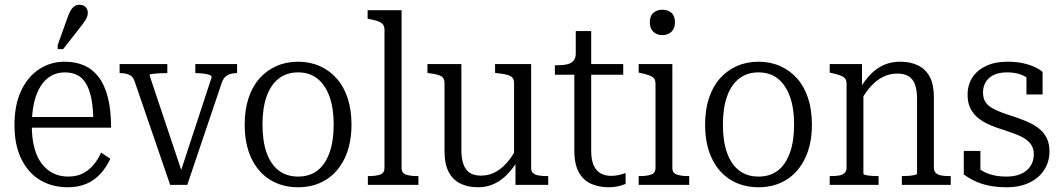

<svg xmlns="http://www.w3.org/2000/svg" viewBox="-20 -779 4472 809"><path d="M114 -250Q114 -196 125 -155.5Q136 -115 156.5 -88.5Q177 -62 205 -48.5Q233 -35 267 -35Q304 -35 330.5 -49Q357 -63 375.5 -86Q394 -109 406 -136L445 -110Q428 -74 403 -46.5Q378 -19 344 -4.5Q310 10 265 10Q200 10 149.5 -20Q99 -50 70 -109Q41 -168 41 -252Q41 -337 69 -396.5Q97 -456 145 -487.5Q193 -519 253 -519Q299 -519 335 -503Q371 -487 396 -454Q421 -421 434.5 -368.5Q448 -316 448 -241H97V-286H395L373 -267Q373 -324 365 -363.5Q357 -403 342 -427.5Q327 -452 305 -463Q283 -474 253 -474Q222 -474 196.5 -460Q171 -446 152.5 -418Q134 -390 124 -348Q114 -306 114 -250ZM266 -709Q272 -726 279 -737Q286 -748 295 -753.5Q304 -759 315 -759Q331 -759 340.5 -749.5Q350 -740 350 -725Q350 -717 347 -708.5Q344 -700 338 -691Q332 -682 325 -673L246 -572H223V-589Z M872 -454Q872 -460 862.5 -463.5Q853 -467 837.5 -469Q822 -471 805 -471H803V-509H979V-471H977Q963 -471 951 -467.5Q939 -464 930 -456Q921 -448 915 -432L769 0H697L547 -437Q542 -451 533.5 -458Q525 -465 513 -468Q501 -471 485 -471H484V-509H685V-471H683Q664 -471 647.5 -470Q631 -469 620.5 -467.5Q610 -466 610 -462L750 -44L737 -43Z M1461 -254Q1461 -172 1432.5 -112.5Q1404 -53 1353.5 -21.5Q1303 10 1236 10Q1169 10 1118 -21.5Q1067 -53 1039 -112.5Q1011 -172 1011 -254Q1011 -316 1027 -365Q1043 -414 1073 -448Q1103 -482 1144.5 -500.5Q1186 -519 1236 -519Q1286 -519 1327.5 -500.5Q1369 -482 1399 -448Q1429 -414 1445 -365Q1461 -316 1461 -254ZM1086 -254Q1086 -184 1103.5 -135Q1121 -86 1154.5 -60.5Q1188 -35 1236 -35Q1284 -35 1317 -60Q1350 -85 1368 -134.5Q1386 -184 1386 -254Q1386 -324 1368 -373Q1350 -422 1317 -448Q1284 -474 1236 -474Q1188 -474 1154.5 -448Q1121 -422 1103.5 -373Q1086 -324 1086 -254Z M1672 -736V-71Q1672 -50 1690.5 -43.5Q1709 -37 1738 -37H1743V0H1530V-37H1535Q1564 -37 1582 -43.5Q1600 -50 1600 -71V-653Q1600 -668 1593.5 -676Q1587 -684 1574 -689Q1561 -694 1539 -698L1529 -700V-736Z M1924 -509V-149Q1924 -112 1932.5 -87.5Q1941 -63 1959 -51Q1977 -39 2007 -39Q2038 -39 2064.5 -52.5Q2091 -66 2114.5 -92Q2138 -118 2158 -157L2160 -99Q2137 -63 2112 -39Q2087 -15 2058 -2.5Q2029 10 1994 10Q1951 10 1919 -6Q1887 -22 1870 -55.5Q1853 -89 1853 -141V-429Q1853 -451 1837 -459Q1821 -467 1790 -470L1781 -472V-509ZM2218 -509V-70Q2218 -57 2226.5 -49.5Q2235 -42 2250.5 -39.5Q2266 -37 2286 -37H2290V0H2152V-108L2146 -116V-429Q2146 -451 2129.5 -459Q2113 -467 2080 -470L2066 -472V-509Z M2318 -464V-504H2325Q2352 -504 2369.5 -508Q2387 -512 2396.5 -523Q2406 -534 2406 -553L2452 -509H2606V-464ZM2471 -144Q2471 -105 2481.5 -82Q2492 -59 2511 -48.5Q2530 -38 2555 -38Q2574 -38 2589.5 -42Q2605 -46 2616 -50V-4Q2609 -1 2597.5 2.5Q2586 6 2573 8Q2560 10 2544 10Q2505 10 2472 -4Q2439 -18 2419.5 -52Q2400 -86 2400 -144V-494L2406 -501V-648H2471Z M2771 -631Q2748 -631 2733 -645Q2718 -659 2718 -685Q2718 -712 2733 -725Q2748 -738 2771 -738Q2794 -738 2809 -725Q2824 -712 2824 -685Q2824 -659 2809 -645Q2794 -631 2771 -631ZM2813 -509V-71Q2813 -50 2832 -43.5Q2851 -37 2880 -37H2884V0H2671V-37H2676Q2705 -37 2723.5 -43.5Q2742 -50 2742 -71V-426Q2742 -448 2727.5 -456Q2713 -464 2681 -471L2671 -473V-509Z M3401 -254Q3401 -172 3372.5 -112.5Q3344 -53 3293.5 -21.5Q3243 10 3176 10Q3109 10 3058 -21.5Q3007 -53 2979 -112.5Q2951 -172 2951 -254Q2951 -316 2967 -365Q2983 -414 3013 -448Q3043 -482 3084.5 -500.5Q3126 -519 3176 -519Q3226 -519 3267.5 -500.5Q3309 -482 3339 -448Q3369 -414 3385 -365Q3401 -316 3401 -254ZM3026 -254Q3026 -184 3043.5 -135Q3061 -86 3094.5 -60.5Q3128 -35 3176 -35Q3224 -35 3257 -60Q3290 -85 3308 -134.5Q3326 -184 3326 -254Q3326 -324 3308 -373Q3290 -422 3257 -448Q3224 -474 3176 -474Q3128 -474 3094.5 -448Q3061 -422 3043.5 -373Q3026 -324 3026 -254Z M3476 0V-37H3481Q3501 -37 3515.5 -39.5Q3530 -42 3538.5 -50Q3547 -58 3547 -72V-426Q3547 -441 3540.5 -448.5Q3534 -456 3520.5 -461Q3507 -466 3486 -471L3476 -473V-509H3612V-402L3618 -395V-47Q3618 -44 3628 -41.5Q3638 -39 3652.5 -38Q3667 -37 3679 -37H3682V0ZM3986 0H3780V-37H3781Q3793 -37 3807.5 -38Q3822 -39 3833 -41.5Q3844 -44 3844 -47V-362Q3844 -399 3835.5 -422.5Q3827 -446 3809 -457.5Q3791 -469 3761 -469Q3730 -469 3702.5 -456Q3675 -443 3651 -417Q3627 -391 3606 -353L3605 -409Q3627 -445 3652 -469.5Q3677 -494 3707 -506.5Q3737 -519 3774 -519Q3817 -519 3849 -503Q3881 -487 3898 -454.5Q3915 -422 3915 -369V-72Q3915 -58 3923.5 -50Q3932 -42 3947 -39.5Q3962 -37 3981 -37H3986Z M4336 -129Q4336 -151 4326.5 -166.5Q4317 -182 4300 -193.5Q4283 -205 4260.5 -213.5Q4238 -222 4211 -231Q4180 -240 4152 -252Q4124 -264 4103 -280.5Q4082 -297 4069.5 -321Q4057 -345 4057 -380Q4057 -422 4077.5 -453Q4098 -484 4135.5 -501.5Q4173 -519 4225 -519Q4264 -519 4293.5 -512Q4323 -505 4342.5 -495.5Q4362 -486 4373 -476V-381H4305V-467Q4313 -466 4319 -462.5Q4325 -459 4328.5 -453.5Q4332 -448 4333 -441.5Q4334 -435 4333 -428Q4321 -443 4304.5 -453.5Q4288 -464 4268 -469Q4248 -474 4224 -474Q4174 -474 4148 -450.5Q4122 -427 4122 -389Q4122 -366 4131.5 -350.5Q4141 -335 4159 -324.5Q4177 -314 4199.5 -305.5Q4222 -297 4248 -289Q4278 -279 4305.5 -267.5Q4333 -256 4355 -239.5Q4377 -223 4389.5 -199Q4402 -175 4402 -141Q4402 -98 4380 -63.5Q4358 -29 4317.5 -9.5Q4277 10 4221 10Q4180 10 4146.5 3Q4113 -4 4087 -16.5Q4061 -29 4041 -44V-143H4111V-30Q4100 -37 4093.5 -44.5Q4087 -52 4084 -59.5Q4081 -67 4081 -74.5Q4081 -82 4083 -88Q4100 -70 4121 -58Q4142 -46 4167 -40.5Q4192 -35 4221 -35Q4256 -35 4281.5 -46Q4307 -57 4321.5 -78.5Q4336 -100 4336 -129Z"/></svg>

Font: Roboto Serif 28pt Condensed Light
Style: Regular
Weight: 300
Width: 3
Designer: Greg Gazdowicz
Foundry: Commercial Type
Version: Version 1.008